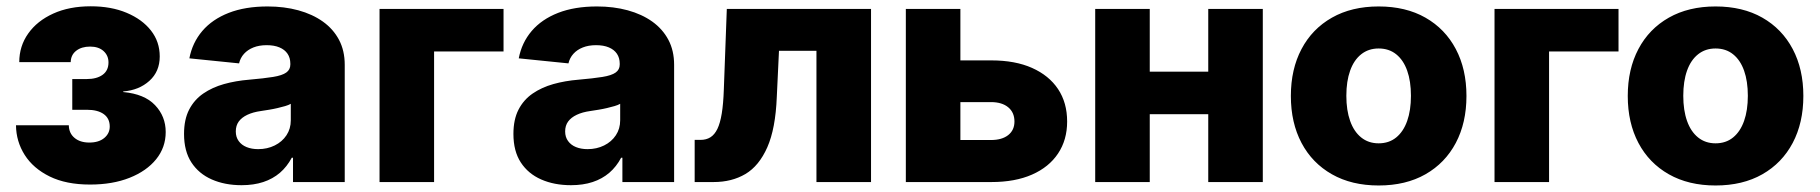

<svg xmlns="http://www.w3.org/2000/svg" viewBox="-20 -567 5670 598"><path d="M260.3 7.8Q186 7.8 134.8 -17.3Q83.5 -42.5 56.9 -84.5Q30.3 -126.5 29.8 -176.8H194.3Q194.8 -151.9 212.2 -137.5Q229.5 -123 258.3 -123Q287.6 -123 304.7 -137.2Q321.8 -151.4 321.8 -172.9Q321.8 -198.2 303 -211.7Q284.2 -225.1 250.5 -225.1H205.1V-320.8H250.5Q281.2 -320.8 299.6 -334Q317.9 -347.2 317.9 -372.6Q317.9 -394 302.5 -408Q287.1 -421.9 260.7 -421.9Q233.9 -421.9 217.3 -408.9Q200.7 -396 200.2 -373.5H40Q40 -423.3 67.9 -462.6Q95.7 -502 145.8 -524.7Q195.8 -547.4 262.7 -547.4Q326.2 -547.4 374.5 -527.1Q422.9 -506.8 450.2 -471.9Q477.5 -437 477.5 -391.1Q477.5 -344.2 445.3 -315.2Q413.1 -286.1 363.8 -282.2V-280.3Q429.7 -274.4 462.9 -239.5Q496.1 -204.6 496.1 -155.8Q496.1 -107.9 466.3 -71Q436.5 -34.2 383.5 -13.2Q330.6 7.8 260.3 7.8Z M732.4 9.8Q680.2 9.8 639.6 -8.1Q599.1 -25.9 576.2 -61Q553.2 -96.2 553.2 -149.9Q553.2 -194.8 569.1 -225.6Q585 -256.3 613 -275.6Q641.1 -294.9 677.7 -305.2Q714.4 -315.4 755.9 -318.8Q802.2 -322.8 830.6 -327.4Q858.9 -332 871.6 -341.1Q884.3 -350.1 884.3 -366.2V-368.7Q884.3 -386.7 875.5 -399.7Q866.7 -412.6 850.3 -419.4Q834 -426.3 810.5 -426.3Q787.1 -426.3 769.3 -419.2Q751.5 -412.1 740 -399.4Q728.5 -386.7 724.6 -369.6L569.8 -385.3Q579.1 -434.1 610.1 -470.5Q641.1 -506.8 692.4 -526.9Q743.7 -546.9 813.5 -546.9Q865.2 -546.9 909.2 -534.9Q953.1 -522.9 985.6 -499.8Q1018.1 -476.6 1035.9 -442.9Q1053.7 -409.2 1053.7 -365.2V0H892.6V-75.7H888.7Q874 -47.9 851.8 -28.8Q829.6 -9.8 799.8 0Q770 9.8 732.4 9.8ZM784.2 -102.5Q812.5 -102.5 835.7 -114Q858.9 -125.5 872.3 -145.8Q885.7 -166 885.7 -192.4V-243.7Q878.9 -239.7 868.2 -236.6Q857.4 -233.4 844.7 -230.5Q832 -227.5 818.6 -225.3Q805.2 -223.1 792.5 -221.2Q768.1 -217.8 750.5 -209.5Q732.9 -201.2 723.6 -188.5Q714.4 -175.8 714.4 -157.7Q714.4 -140.1 723.4 -127.7Q732.4 -115.2 748 -108.9Q763.7 -102.5 784.2 -102.5Z M1548.3 -539.1V-406.7H1332V0H1162.1V-539.1Z M1758.3 9.8Q1706.1 9.8 1665.5 -8.1Q1625 -25.9 1602.1 -61Q1579.1 -96.2 1579.1 -149.9Q1579.1 -194.8 1595 -225.6Q1610.8 -256.3 1638.9 -275.6Q1667 -294.9 1703.6 -305.2Q1740.2 -315.4 1781.7 -318.8Q1828.1 -322.8 1856.4 -327.4Q1884.8 -332 1897.5 -341.1Q1910.2 -350.1 1910.2 -366.2V-368.7Q1910.2 -386.7 1901.4 -399.7Q1892.6 -412.6 1876.2 -419.4Q1859.9 -426.3 1836.4 -426.3Q1813 -426.3 1795.2 -419.2Q1777.3 -412.1 1765.9 -399.4Q1754.4 -386.7 1750.5 -369.6L1595.7 -385.3Q1605 -434.1 1636 -470.5Q1667 -506.8 1718.3 -526.9Q1769.5 -546.9 1839.4 -546.9Q1891.1 -546.9 1935.1 -534.9Q1979 -522.9 2011.5 -499.8Q2043.9 -476.6 2061.8 -442.9Q2079.6 -409.2 2079.6 -365.2V0H1918.5V-75.7H1914.6Q1899.9 -47.9 1877.7 -28.8Q1855.5 -9.8 1825.7 0Q1795.9 9.8 1758.3 9.8ZM1810.1 -102.5Q1838.4 -102.5 1861.6 -114Q1884.8 -125.5 1898.2 -145.8Q1911.6 -166 1911.6 -192.4V-243.7Q1904.8 -239.7 1894 -236.6Q1883.3 -233.4 1870.6 -230.5Q1857.9 -227.5 1844.5 -225.3Q1831.1 -223.1 1818.4 -221.2Q1793.9 -217.8 1776.4 -209.5Q1758.8 -201.2 1749.5 -188.5Q1740.2 -175.8 1740.2 -157.7Q1740.2 -140.1 1749.3 -127.7Q1758.3 -115.2 1773.9 -108.9Q1789.6 -102.5 1810.1 -102.5Z M2143.6 0V-131.3H2161.6Q2179.7 -131.3 2192.6 -139.4Q2205.6 -147.5 2214.4 -165.5Q2223.1 -183.6 2228 -213.6Q2232.9 -243.7 2234.4 -287.6L2243.7 -539.1H2692.9V0H2522.9V-408.7H2406.2L2399.4 -265.1Q2395.5 -166.5 2369.9 -108.4Q2344.2 -50.3 2301.8 -25.1Q2259.3 0 2202.6 0Z M2904.8 -378.9H3067.9Q3141.6 -378.9 3194.3 -355.5Q3247.1 -332 3275.4 -289.6Q3303.7 -247.1 3303.7 -188.5Q3303.7 -131.3 3275.4 -88.9Q3247.1 -46.4 3194.3 -23.2Q3141.6 0 3067.9 0H2801.3V-539.1H2971.2V-130.9H3066.4Q3100.6 -130.9 3120.1 -146.2Q3139.6 -161.6 3139.6 -188.5Q3139.6 -216.8 3120.1 -232.9Q3100.6 -249 3066.4 -249H2904.8Z M3791.5 -343.8V-211.4H3512.2V-343.8ZM3561 -539.1V0H3391.1V-539.1ZM3913.1 -539.1V0H3743.2V-539.1Z M4273.9 10.7Q4189.9 10.7 4128.4 -24.2Q4066.9 -59.1 4033.7 -121.8Q4000.5 -184.6 4000.5 -268.1Q4000.5 -351.6 4033.7 -414.3Q4066.9 -477.1 4128.4 -512Q4189.9 -546.9 4273.9 -546.9Q4358.4 -546.9 4419.7 -512Q4481 -477.1 4514.2 -414.3Q4547.4 -351.6 4547.4 -268.1Q4547.4 -184.6 4514.2 -121.8Q4481 -59.1 4419.7 -24.2Q4358.4 10.7 4273.9 10.7ZM4273.9 -120.6Q4306.2 -120.6 4328.6 -138.9Q4351.1 -157.2 4362.8 -190.4Q4374.5 -223.6 4374.5 -268.6Q4374.5 -314 4362.8 -346.9Q4351.1 -379.9 4328.6 -397.9Q4306.2 -416 4273.9 -416Q4242.2 -416 4219.5 -397.9Q4196.8 -379.9 4185.1 -346.9Q4173.3 -314 4173.3 -268.6Q4173.3 -223.6 4185.1 -190.4Q4196.8 -157.2 4219.5 -138.9Q4242.2 -120.6 4273.9 -120.6Z M5021 -539.1V-406.7H4804.7V0H4634.8V-539.1Z M5323.2 10.7Q5239.3 10.7 5177.7 -24.2Q5116.2 -59.1 5083 -121.8Q5049.8 -184.6 5049.8 -268.1Q5049.8 -351.6 5083 -414.3Q5116.2 -477.1 5177.7 -512Q5239.3 -546.9 5323.2 -546.9Q5407.7 -546.9 5469 -512Q5530.3 -477.1 5563.5 -414.3Q5596.7 -351.6 5596.7 -268.1Q5596.7 -184.6 5563.5 -121.8Q5530.3 -59.1 5469 -24.2Q5407.7 10.7 5323.2 10.7ZM5323.2 -120.6Q5355.5 -120.6 5377.9 -138.9Q5400.4 -157.2 5412.1 -190.4Q5423.8 -223.6 5423.8 -268.6Q5423.8 -314 5412.1 -346.9Q5400.4 -379.9 5377.9 -397.9Q5355.5 -416 5323.2 -416Q5291.5 -416 5268.8 -397.9Q5246.1 -379.9 5234.4 -346.9Q5222.7 -314 5222.7 -268.6Q5222.7 -223.6 5234.4 -190.4Q5246.1 -157.2 5268.8 -138.9Q5291.5 -120.6 5323.2 -120.6Z"/></svg>

Font: Inter 18pt ExtraBold
Style: Regular
Weight: 800
Designer: Rasmus Andersson
Foundry: rsms
Version: Version 4.001;git-66647c0bb